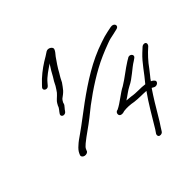

<svg xmlns="http://www.w3.org/2000/svg" viewBox="-165 -857 1145 1128"><g transform="rotate(-30 407.5 -292.5)"><path d="M151 -499C142 -478 176 -469 185 -491L192 -506C207 -540 238 -573 261 -600C259 -597 258 -593 257 -590C250 -570 243 -544 238 -522C236 -513 232 -504 230 -495L224 -467C221 -458 219 -451 217 -445C214 -434 209 -423 203 -414L193 -398C187 -389 184 -382 182 -375L178 -359C178 -354 177 -349 176 -346C175 -343 173 -339 172 -335C169 -330 167 -322 164 -315C157 -299 174 -288 189 -298C200 -305 199 -318 206 -329L213 -345C214 -350 214 -355 214 -361L218 -375C218 -376 220 -379 222 -383C233 -397 241 -406 249 -421L258 -442C261 -449 264 -457 267 -466L273 -494C275 -504 279 -513 281 -522C288 -553 301 -589 311 -616C318 -633 325 -643 326 -659C326 -674 297 -685 281 -670C269 -655 253 -640 238 -624C210 -594 179 -553 159 -514ZM147 -55 145 -42C146 -33 153 -26 167 -26C179 -26 193 -36 192 -45L194 -58C195 -65 200 -74 209 -87C236 -125 273 -165 303 -206C357 -283 426 -365 494 -430C531 -466 575 -500 616 -529C633 -542 652 -552 671 -561L699 -576C727 -590 706 -619 678 -605L648 -590C628 -580 608 -568 588 -554C484 -486 401 -393 324 -298C286 -251 246 -197 209 -153C191 -132 176 -114 167 -99C155 -82 149 -67 147 -55ZM470 -164C451 -158 453 -128 473 -128C485 -128 494 -134 500 -138C522 -147 549 -153 578 -155C614 -160 644 -170 672 -175C647 -110 624 -23 604 46L595 72C593 82 598 92 608 92C619 92 629 85 631 75L639 49C645 32 652 10 659 -16C673 -67 689 -122 706 -171C707 -172 708 -174 708 -175C711 -174 713 -174 715 -173L724 -171C734 -169 745 -176 749 -184C756 -200 742 -205 732 -209L723 -211C727 -222 730 -232 736 -243C746 -266 756 -289 764 -310C773 -330 783 -349 794 -368L813 -398C815 -403 816 -407 815 -412C812 -428 790 -424 782 -411L763 -381C731 -330 714 -271 686 -213L685 -212C653 -209 617 -194 577 -191L542 -185C565 -210 576 -228 599 -249C638 -282 663 -331 696 -365L706 -377C724 -398 690 -416 675 -395L663 -383C629 -347 599 -303 565 -268C534 -241 503 -192 470 -164Z"/></g></svg>

Font: Stray Cat
Style: ExtObl
Weight: 400
Version: Version 1.0